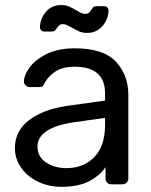

<svg xmlns="http://www.w3.org/2000/svg" viewBox="-20 -718 590 748"><path d="M38.1 -141.1Q38.1 -207 92 -249Q146 -291 238.8 -305.2L389.2 -326.2V-355Q389.2 -458 270 -458Q224.1 -458 196 -439.5Q168 -420.9 154.8 -396Q150.9 -386.2 146.5 -382.6Q142.1 -378.9 133.8 -378.9H95.2Q86.4 -378.9 79.8 -385.5Q73.2 -392.1 73.2 -400.9Q73.2 -423.8 94.7 -454.3Q116.2 -484.9 161.1 -507.3Q206.1 -529.8 271 -529.8Q382.8 -529.8 431.4 -477.8Q480 -425.8 480 -348.1V-22.9Q480 -13.2 473.4 -6.6Q466.8 0 457 0H413.1Q403.3 0 397.2 -6.6Q391.1 -13.2 391.1 -22.9V-66.9Q369.1 -33.7 327.1 -12Q285.2 9.8 219.2 9.8Q169.9 9.8 128.4 -10Q86.9 -29.8 62.5 -64.5Q38.1 -99.1 38.1 -141.1ZM126 -147.9Q126 -106.9 159.4 -85Q192.9 -63 238.8 -63Q305.2 -63 347.2 -106Q389.2 -148.9 389.2 -231V-258.8L272 -242.2Q200.2 -232.4 163.1 -208.3Q126 -184.1 126 -147.9ZM135.7 -610.8Q135.7 -644 158.2 -671.1Q180.7 -698.2 217.8 -698.2Q235.8 -698.2 247.8 -693.1Q259.8 -688 276.9 -678.2Q278.8 -677.2 289.8 -670.7Q300.8 -664.1 313 -664.1Q321.8 -664.1 326.4 -668Q331.1 -671.9 335.9 -680.2Q340.8 -688 344.7 -690.9Q348.6 -693.8 356 -693.8H385.7Q393.6 -693.8 398.2 -689Q402.8 -684.1 402.8 -678.2Q402.8 -645 379.9 -617.4Q356.9 -589.8 319.8 -589.8Q301.8 -589.8 289.8 -595Q277.8 -600.1 260.7 -609.9Q252 -614.7 242.9 -619.4Q233.9 -624 224.6 -624Q216.8 -624 211.9 -620.1Q207 -616.2 201.7 -608.9Q193.8 -594.7 182.6 -595.2H151.9Q145 -595.2 140.4 -600.1Q135.7 -605 135.7 -610.8Z"/></svg>

Font: Rubik AZ
Style: Regular
Weight: 400
Designer: Hubert and Fischer
Foundry: Hubert & Fischer
Version: Version 2.000